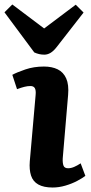

<svg xmlns="http://www.w3.org/2000/svg" viewBox="-49 -823 406 857"><path d="M110 -399Q112 -420 106.5 -429.5Q101 -439 87 -439Q74 -439 60 -435.5Q46 -432 27 -425L6 -489Q26 -500 64 -513Q102 -526 147 -526Q183 -526 208.5 -513.5Q234 -501 246.5 -473Q259 -445 255 -399L231 -116Q230 -95 234.5 -83.5Q239 -72 255 -72Q268 -72 282 -78Q296 -84 311 -94L332 -38Q319 -28 295.5 -15.5Q272 -3 243 5.5Q214 14 186 14Q146 14 122 0.5Q98 -13 89.5 -39.5Q81 -66 84 -103ZM-29 -768 6 -803 148 -696 289 -802 324 -767 204 -613Q190 -595 176.5 -587Q163 -579 149 -579Q137 -579 126 -581.5Q115 -584 104 -589Z"/></svg>

Font: Literata
Style: Bold Italic
Weight: 700
Italic angle: -2°
Designer: Latin by Veronika Burian and Jose Scaglione. Greek by Irene Vlachou. Cyrillic by Vera Evstafieva
Foundry: TypeTogether
Version: Version 3.103;gftools[0.9.29]